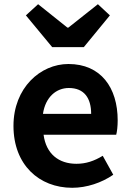

<svg xmlns="http://www.w3.org/2000/svg" viewBox="-20 -878 621 912"><path d="M323 14C392 14 463 -10 518 -48L468 -138C427 -113 388 -100 343 -100C259 -100 199 -147 187 -238H532C536 -252 539 -279 539 -306C539 -462 459 -574 305 -574C172 -574 44 -461 44 -280C44 -95 166 14 323 14ZM184 -337C196 -418 248 -460 307 -460C380 -460 413 -412 413 -337ZM228 -654H378L502 -805L445 -858L305 -747H300L161 -858L103 -805Z"/></svg>

Font: Noto Sans TC
Style: Bold
Weight: 700
Designer: Ryoko NISHIZUKA 西塚涼子 (kana, bopomofo & ideographs); Paul D. Hunt (Latin, Greek & Cyrillic); Sandoll Communications 산돌커뮤니
Foundry: Adobe
Version: Version 2.004;hotconv 1.0.118;makeotfexe 2.5.65603